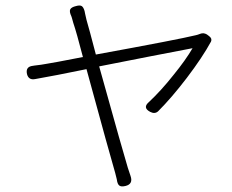

<svg xmlns="http://www.w3.org/2000/svg" viewBox="-20 -608 841 697"><path d="M404 43Q402 35 398 19Q397 14 396 12Q381 -38 294 -357L189 -336L108 -321Q84 -316 78 -339Q72 -366 99 -369Q101 -369 105 -370Q132 -373 147 -376Q163 -378 281 -401Q258 -490 246 -525Q244 -532 241 -543Q240 -547 239 -549Q231 -566 235 -574Q239 -582 256 -586Q270 -590 276.5 -586Q283 -582 287 -568Q288 -565 289 -558Q292 -544 294 -536Q303 -506 328 -410Q629 -465 690 -480Q696 -481 707.5 -485.5Q719 -490 731 -483L739 -477Q751 -468 746 -457Q715 -400 658 -325Q603 -253 554 -204Q542 -193 525 -202Q497 -217 520 -237Q565 -279 610 -336Q654 -390 679 -433Q547 -408 340 -367Q432 -37 444 1Q445 4 447 10Q452 24 454 31Q464 60 436 67Q420 71 413 65.5Q406 60 404 43Z"/></svg>

Font: GenSenRounded TW L
Style: Regular
Weight: 300
Version: Version 1.501;PS 1;hotconv 16.6.51;makeotf.lib2.5.65220